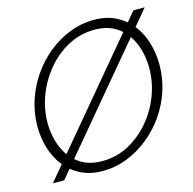

<svg xmlns="http://www.w3.org/2000/svg" viewBox="-105 -821 935 932"><g transform="rotate(-15 362.0 -355.0)"><path d="M301 5Q237 5 189.5 -19Q142 -43 110.5 -84Q79 -125 63.5 -177Q48 -229 48 -286Q48 -353 69 -416.5Q90 -480 127.5 -534Q165 -588 215 -628.5Q265 -669 324 -692Q383 -715 446 -715Q510 -715 557.5 -690.5Q605 -666 636.5 -624.5Q668 -583 683 -531Q698 -479 698 -422Q698 -355 677.5 -292.5Q657 -230 619.5 -176Q582 -122 531.5 -81.5Q481 -41 422.5 -18Q364 5 301 5ZM310 -42Q381 -42 442 -74.5Q503 -107 549 -161Q595 -215 620.5 -282.5Q646 -350 646 -419Q646 -485 623.5 -541.5Q601 -598 554.5 -633Q508 -668 437 -668Q366 -668 305 -636Q244 -604 198 -549.5Q152 -495 126 -427.5Q100 -360 100 -290Q100 -224 123 -167.5Q146 -111 192.5 -76.5Q239 -42 310 -42ZM701 -710 106 0H49L644 -710Z"/></g></svg>

Font: Raleway Thin Light
Style: Italic
Weight: 300
Italic angle: -12°
Version: Version 4.026